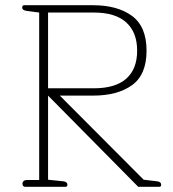

<svg xmlns="http://www.w3.org/2000/svg" viewBox="-20 -715 664 735"><path d="M66 -12Q66 -18 70.5 -22Q75 -26 84 -26H130V-667L84 -673Q65 -675 65 -686Q65 -695 73 -695H336Q430 -695 485.5 -654Q541 -613 541 -521Q541 -429 485.5 -389Q430 -349 336 -349H209L530 -27L581 -21Q597 -19 597 -8Q597 0 590 0H509L164 -349V-27L222 -21Q238 -19 238 -8Q238 0 231 0H75Q71 0 68.5 -3.5Q66 -7 66 -12ZM339 -377Q422 -377 463.5 -414Q505 -451 505 -521Q505 -591 463.5 -629Q422 -667 339 -667H164V-377Z"/></svg>

Font: Maitree ExtraLight
Style: Regular
Weight: 250
Designer: CadsonDemak Team
Foundry: CadsonDemak
Version: Version 1.002